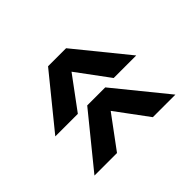

<svg xmlns="http://www.w3.org/2000/svg" viewBox="-92 -559 572 572"><g transform="rotate(45 194.0 -272.5)"><path d="M358 -102 195 -234.5V-310.5L358 -443V-348L239 -260V-285L358 -197ZM193 -102 30 -234.5V-310.5L193 -443V-348L74 -260V-285L193 -197Z"/></g></svg>

Font: League Gothic
Style: Regular
Weight: 400
Designer: The League of Moveable Type
Version: Version 2.001